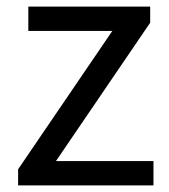

<svg xmlns="http://www.w3.org/2000/svg" viewBox="-20 -563 514 583"><path d="M35 0H446V-74H150L436 -494V-543H66V-469H321L35 -49Z"/></svg>

Font: Source Han Sans HK
Style: Regular
Weight: 400
Designer: Ryoko NISHIZUKA 西塚涼子 (kana, bopomofo & ideographs); Paul D. Hunt (Latin, Greek & Cyrillic); Sandoll Communications 산돌커뮤니
Foundry: Adobe
Version: Version 2.000;hotconv 1.0.107;makeotfexe 2.5.65593